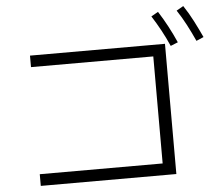

<svg xmlns="http://www.w3.org/2000/svg" viewBox="-56 -912 1113 965"><g transform="rotate(-5 500.0 -429.0)"><path d="M111 -10V-69H731V-609H114V-667H795V-10ZM823 -654Q804 -697 783 -735.5Q762 -774 739 -810L774 -830Q799 -791 820.5 -750.5Q842 -710 860 -669ZM954 -668Q934 -712 913 -752Q892 -792 868 -828L903 -848Q929 -809 950.5 -767Q972 -725 991 -684Z"/></g></svg>

Font: Murecho Thin Light
Style: Regular
Weight: 300
Version: Version 1.010